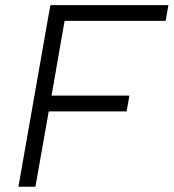

<svg xmlns="http://www.w3.org/2000/svg" viewBox="-20 -713 663 733"><path d="M50.3 0H115.2L166 -287.6H463.4L474.1 -348.1H176.8L226.6 -633.3H612.3L623 -693.4H172.4L161.6 -633.3Z"/></svg>

Font: Cascadia Mono PL Light
Style: Italic
Weight: 300
Italic angle: -10°
Monospace: yes
Designer: Aaron Bell
Foundry: Saja Typeworks
Version: Version 2404.023